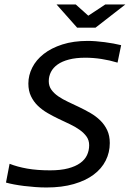

<svg xmlns="http://www.w3.org/2000/svg" viewBox="-20 -830 590 859"><path d="M188 8.8Q162.6 8.8 137 6.8Q111.3 4.9 87.4 2Q63.5 -1 42.7 -4.9Q22 -8.8 6.8 -13.2L22.9 -97.2Q57.6 -83.5 101.8 -75.7Q146 -67.9 204.1 -67.9Q251.5 -67.9 284.7 -76.7Q317.9 -85.4 338.9 -100.6Q359.9 -115.7 369.4 -136.2Q378.9 -156.7 378.9 -180.2Q378.9 -202.6 367.2 -219Q355.5 -235.4 336.4 -249Q317.4 -262.7 293 -274.2Q268.6 -285.6 242.9 -297.9Q217.3 -310.1 192.9 -324.2Q168.5 -338.4 149.4 -356.7Q130.4 -375 118.7 -399.4Q106.9 -423.8 106.9 -456.1Q106.9 -493.2 124.3 -527.6Q141.6 -562 175.5 -588.6Q209.5 -615.2 259 -631.1Q308.6 -647 373 -647Q389.2 -647 408.7 -645.5Q428.2 -644 448.2 -641.4Q468.3 -638.7 487.3 -635.3Q506.3 -631.8 522 -627.9L505.9 -549.8Q470.7 -560.5 433.8 -566.2Q397 -571.8 361.8 -571.8Q319.3 -571.8 288.6 -563.7Q257.8 -555.7 237.8 -541.5Q217.8 -527.3 208 -508.1Q198.2 -488.8 198.2 -466.8Q198.2 -444.8 210 -428.5Q221.7 -412.1 241 -398.9Q260.3 -385.7 284.7 -374.3Q309.1 -362.8 334.7 -350.6Q360.4 -338.4 384.8 -324.2Q409.2 -310.1 428.5 -291.3Q447.8 -272.5 459.5 -247.8Q471.2 -223.1 471.2 -189.9Q471.2 -147.9 452.9 -111.6Q434.6 -75.2 398.9 -48.6Q363.3 -22 310.3 -6.6Q257.3 8.8 188 8.8ZM232.9 -810.1H318.8L375 -759.8L451.2 -810.1H541L407.2 -706.1H325.2ZM0 -638.2Z"/></svg>

Font: Code New Roman
Style: Italic
Weight: 400
Italic angle: -11°
Monospace: yes
Designer: Sam Radian
Foundry: Code New Roman
Version: Version 1.508 October 19, 2014